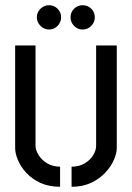

<svg xmlns="http://www.w3.org/2000/svg" viewBox="-20 -710 505 735"><path d="M296 -597Q277 -597 263.5 -611Q250 -625 250 -644Q250 -663 263.5 -676.5Q277 -690 296 -690Q316 -690 329.5 -676.5Q343 -663 343 -644Q343 -625 329.5 -611Q316 -597 296 -597ZM168 -597Q149 -597 135 -611Q121 -625 121 -644Q121 -663 135 -676.5Q149 -690 168 -690Q187 -690 200.5 -676.5Q214 -663 214 -644Q214 -625 200.5 -611Q187 -597 168 -597ZM254 5V-72Q283 -72 304 -84.5Q325 -97 336.5 -115.5Q348 -134 348 -152V-536H427V-143Q427 -124 416.5 -99Q406 -74 384 -50Q362 -26 329.5 -10.5Q297 5 254 5ZM210 5Q167 5 134.5 -10Q102 -25 80.5 -48.5Q59 -72 48.5 -97.5Q38 -123 38 -143V-536H116V-152Q116 -135 128 -116Q140 -97 161 -84.5Q182 -72 210 -72Z"/></svg>

Font: Stick No Bills ExtraLight
Style: Regular
Weight: 400
Version: Version 2.000